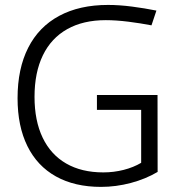

<svg xmlns="http://www.w3.org/2000/svg" viewBox="-20 -732 717 763"><path d="M49.8 -341.8Q49.8 -459 92 -542.2Q134.3 -625.5 215.1 -668.9Q295.9 -712.4 409.2 -712.4Q454.1 -712.4 504.9 -705.8Q555.7 -699.2 601.6 -689.9L582 -631.3Q539.1 -639.6 490 -645.8Q440.9 -651.9 400.4 -651.9Q310.5 -651.9 247.1 -616.2Q183.6 -580.6 150.4 -512.2Q117.2 -443.8 117.2 -347.2Q117.2 -252.4 149.4 -185.1Q181.6 -117.7 242.9 -82.3Q304.2 -46.9 390.6 -46.9Q432.1 -46.9 471.4 -56.9Q510.7 -66.9 541 -85V-295.4H365.2V-354.5H606L606.4 -48.8Q558.6 -20.5 499.8 -4.9Q440.9 10.7 381.3 10.7Q276.9 10.7 202.4 -30.8Q127.9 -72.3 88.9 -151.4Q49.8 -230.5 49.8 -341.8Z"/></svg>

Font: Selawik Semilight
Style: Regular
Weight: 300
Designer: Aaron Bell
Foundry: Microsoft Corporation
Version: Version 1.01